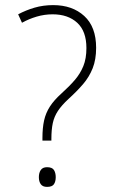

<svg xmlns="http://www.w3.org/2000/svg" viewBox="-20 -722 444 751"><path d="M188 -702Q263 -702 309.5 -659.5Q356 -617 356 -535Q356 -489 342.5 -455Q329 -421 305 -393Q281 -365 248 -335Q221 -310 206.5 -288Q192 -266 186.5 -240.5Q181 -215 181 -179V-172H146V-182Q146 -222 152.5 -251Q159 -280 175 -305Q191 -330 221 -357Q251 -384 272.5 -409Q294 -434 306 -463.5Q318 -493 318 -534Q318 -600 282 -633Q246 -666 186 -666Q154 -666 123.5 -657Q93 -648 66 -633L51 -666Q81 -682 115 -692Q149 -702 188 -702ZM164 9Q147 9 139.5 -1.5Q132 -12 132 -29Q132 -46 139.5 -57Q147 -68 164 -68Q184 -68 191 -57Q198 -46 198 -29Q198 -12 191 -1.5Q184 9 164 9Z"/></svg>

Font: Noto Sans Kannada SemiCondensed ExtraLight
Style: Regular
Weight: 200
Width: 4
Designer: Jelle Bosma - Monotype Design Team
Foundry: Monotype Imaging Inc.
Version: Version 2.005; ttfautohint (v1.8.4.7-5d5b)